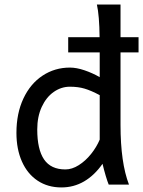

<svg xmlns="http://www.w3.org/2000/svg" viewBox="-20 -801 621 833"><path d="M539.6 0H451.7Q446.3 -12.7 438.7 -38.1Q431.2 -63.5 424.8 -90.3Q389.6 -40 344.7 -13.9Q299.8 12.2 246.6 12.2Q187.5 12.2 143.3 -17.1Q99.1 -46.4 75.2 -100.1Q51.3 -153.8 51.3 -224.6Q51.3 -309.1 81.5 -373.5Q111.8 -438 164.8 -472.9Q217.8 -507.8 283.2 -507.8Q312 -507.8 346.4 -496.1Q380.9 -484.4 412.6 -466.3V-573.7H275.9V-639.6H412.1Q411.1 -733.4 400.4 -781.2H502.9V-639.6H581.1V-573.7H502.9V-258.8Q502.9 -95.2 539.6 0ZM141.6 -239.3Q141.6 -152.8 171.1 -109.4Q200.7 -65.9 263.7 -65.9Q292.5 -65.9 321.8 -84.5Q351.1 -103 375 -132.8Q398.9 -162.6 412.6 -195.3V-388.2Q375 -408.2 346.9 -416.5Q318.8 -424.8 283.2 -424.8Q245.6 -424.8 213.1 -402.1Q180.7 -379.4 161.1 -337.2Q141.6 -294.9 141.6 -239.3Z"/></svg>

Font: Lesson One
Style: Regular
Weight: 400
Designer: But Ko, Victor Gaultney, Annie Olsen, Julie Remington, Don Collingsworth, Eric Hays, Becca Hirsbrunner
Version: Version 1.100